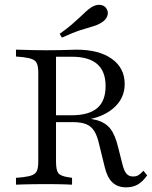

<svg xmlns="http://www.w3.org/2000/svg" viewBox="-20 -781 642 812"><path d="M141.9 -145.2V-472.6Q141.9 -497.6 136.7 -510.9Q131.5 -524.2 117.3 -530.2Q103.2 -536.3 75.8 -539.5L47.6 -541.9V-571Q61.3 -571 81.5 -570.2Q101.6 -569.4 124.6 -569Q147.6 -568.5 171 -568.5H179Q206.5 -568.5 231 -569Q255.6 -569.4 274.6 -570.2Q293.5 -571 303.2 -571Q398.4 -571 452.8 -532.3Q507.3 -493.5 507.3 -425.8Q507.3 -379 479.4 -344Q451.6 -308.9 402 -289.5Q352.4 -270.2 285.5 -270.2H181.5V-293.5H282.3Q355.6 -293.5 391.1 -323.8Q426.6 -354 426.6 -416.9Q426.6 -479 391.1 -510.1Q355.6 -541.1 283.1 -541.1H216.9V-145.2ZM513.7 11.3Q477.4 11.3 455.2 -9.7Q433.1 -30.6 422.6 -75.8L399.2 -171Q391.1 -207.3 378.2 -227.4Q365.3 -247.6 344 -256Q322.6 -264.5 287.9 -264.5H187.1V-283.9H279Q348.4 -283.9 387.5 -273.4Q426.6 -262.9 447.2 -235.9Q467.7 -208.9 479.8 -157.3L496.8 -90.3Q504 -58.9 514.9 -46.4Q525.8 -33.9 544.4 -34.7Q555.6 -34.7 564.9 -39.9Q574.2 -45.2 586.3 -58.9L602.4 -39.5Q583.9 -12.9 562.9 -0.8Q541.9 11.3 513.7 11.3ZM171 -2.4Q147.6 -2.4 124.6 -2Q101.6 -1.6 81.5 -1.2Q61.3 -0.8 47.6 0V-29L75.8 -31.5Q103.2 -34.7 117.3 -40.7Q131.5 -46.8 136.7 -60.1Q141.9 -73.4 141.9 -98.4V-145.2H216.9V-98.4Q216.9 -61.3 226.6 -48.8Q236.3 -36.3 268.5 -31.5L284.7 -29V0Q273.4 -0.8 257.3 -1.2Q241.1 -1.6 222.2 -2Q203.2 -2.4 183.9 -2.4H179.8ZM241.9 -621.8 232.3 -637.9Q262.9 -659.7 283.1 -677Q303.2 -694.4 317.7 -708.1Q332.3 -721.8 344 -732.7Q355.6 -743.5 368.5 -751.6Q388.7 -762.9 406 -760.1Q423.4 -757.3 431.5 -742.7Q439.5 -729 433.5 -712.5Q427.4 -696 408.1 -684.7Q392.7 -675 371 -669Q349.2 -662.9 318.1 -652.8Q287.1 -642.7 241.9 -621.8Z"/></svg>

Font: Playfair 5pt SemiExpanded Light Light
Style: Regular
Weight: 300
Version: Version 2.203